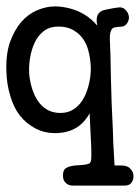

<svg xmlns="http://www.w3.org/2000/svg" viewBox="-31 -405 437 600"><path d="M320 -36Q322 -1 323 43Q325 73 327 112H346Q368 112 376 122Q386 132 386 144Q387 155 380.5 165Q374 175 359 175H197Q183 175 175 167Q165 158 166 144Q165 127 175 120.5Q185 114 205 112Q225 111 235 109.5Q245 108 249 105Q253 102 254 92Q255 85 254 52Q251 -6 249 -51Q238 -30 218 -13Q187 11 141 11Q107 11 79 -4Q51 -19 31 -44Q11 -70 1 -106Q-10 -141 -11 -182Q-13 -234 0 -273Q14 -311 35 -336Q57 -361 85 -373Q114 -385 140 -385Q162 -385 186 -379Q238 -366 273 -325Q264 -367 296 -374Q328 -381 341.5 -382Q355 -383 364 -371Q371 -363 372 -351Q372 -341 366 -332Q360 -323 350 -322Q334 -321 326 -319Q309 -315 313 -268Q313 -254 314 -239Q314 -224 315.5 -164.5Q317 -105 318 -79Q318 -79 320 -36ZM67.5 -134Q74 -111 85.5 -92.5Q97 -74 115 -63Q133 -52 158 -52Q183 -52 201.5 -65Q220 -78 231.5 -100Q243 -122 248.5 -149Q254 -176 252.5 -200Q251 -224 245.5 -245.5Q240 -267 228.5 -283.5Q217 -300 198 -311Q179 -322 151.5 -322Q124 -322 106 -308Q88 -294 78 -273Q68 -252 63.5 -227Q59 -202 60 -179.5Q61 -157 67.5 -134Z"/></svg>

Font: Scratch Savers
Style: Book
Weight: 400
Designer: Pablo Impallari, Rodrigo Fuenzalida, Brenda Gallo
Foundry: Pablo Impallari, Rodrigo Fuenzalida, Brenda Gallo
Version: Version 4.0b1